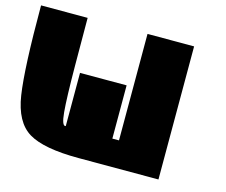

<svg xmlns="http://www.w3.org/2000/svg" viewBox="-91 -748 1026 871"><g transform="rotate(15 422.0 -312.5)"><path d="M500 -625H718.8V0H343.8Q179.7 0 108.4 -43Q37.1 -85.9 18.6 -208Q0 -330.1 0 -625H218.8Q218.8 -554.7 219.7 -401.4Q220.7 -248 226.6 -183.6Q232.4 -119.1 250 -125V-375H468.8V-125H500Z"/></g></svg>

Font: CraftyPE
Style: Regular
Weight: 400
Designer: Erek Butcher
Foundry: Haunted Coop
Version: Version 0.018;April 4, 2024;FontCreator 15.0.0.2962 64-bit